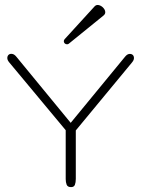

<svg xmlns="http://www.w3.org/2000/svg" viewBox="-20 -766 581 789"><path d="M270.5 -261.2 493.7 -532.7Q502 -543 510.5 -544.2Q519 -545.4 524.7 -541Q530.3 -536.6 530.5 -527.8Q530.8 -519 522 -508.8L291.5 -230V-30.8Q291.5 -16.6 287.8 -6.8Q284.2 2.9 272 2.9Q257.8 2.9 253.9 -7.1Q250 -17.1 250 -29.8V-231L18.6 -508.8Q9.8 -519 10 -527.8Q10.3 -536.6 15.9 -541.3Q21.5 -545.9 30.3 -544.4Q39.1 -543 47.4 -532.7ZM369.1 -740.2Q374.5 -745.6 381.3 -745.6Q386.7 -745.6 392.3 -742.9Q397.9 -740.2 402.3 -736.1Q406.7 -731.9 409.7 -726.6Q412.6 -721.2 412.6 -715.8Q412.6 -708 405.3 -702.1L262.7 -586.4Q259.8 -584 255.4 -584Q250 -584 246.1 -587.6Q242.2 -591.3 242.2 -596.7Q242.2 -601.6 246.1 -605.5Z"/></svg>

Font: Gruppo
Style: Regular
Weight: 400
Foundry: Vernon Adams
Version: Version 1.000